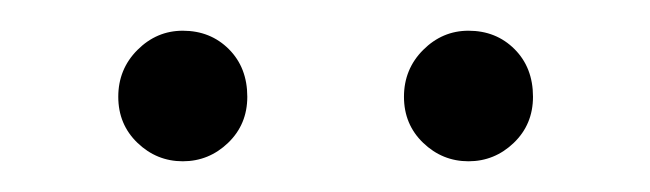

<svg xmlns="http://www.w3.org/2000/svg" viewBox="-20 -653 423 125"><path d="M57 -590Q57 -608 69.5 -620.5Q82 -633 99 -633Q117 -633 129 -621Q141 -609 141 -590Q141 -572 128.5 -560Q116 -548 99 -548Q82 -548 69.5 -560Q57 -572 57 -590ZM243 -590Q243 -608 255.5 -620.5Q268 -633 285 -633Q303 -633 315 -621Q327 -609 327 -590Q327 -572 314.5 -560Q302 -548 285 -548Q268 -548 255.5 -560Q243 -572 243 -590Z"/></svg>

Font: Maitree Light
Style: Regular
Weight: 300
Designer: CadsonDemak Team
Foundry: CadsonDemak
Version: Version 1.001